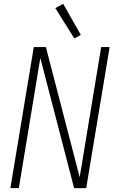

<svg xmlns="http://www.w3.org/2000/svg" viewBox="-20 -980 616 1000"><path d="M34 0H78L190 -678L366 0H429L551 -735H507L395 -57L219 -735H156ZM367 -780 401 -798 309 -960 268 -938Z"/></svg>

Font: Iosevka Sparkle Extralight
Style: Italic
Weight: 200
Italic angle: -9°
Designer: Belleve Invis
Foundry: Belleve Invis
Version: Version 4.5.0; ttfautohint (v1.8.3)